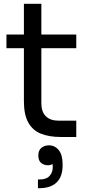

<svg xmlns="http://www.w3.org/2000/svg" viewBox="-20 -716 466 1012"><path d="M300 6Q240 6 196.5 -11Q153 -28 129.5 -69.5Q106 -111 106 -182V-696H198V-170Q198 -127 221.5 -103.5Q245 -80 288 -80H382V6ZM14 -462V-534H382V-462ZM238 50Q269 50 289.5 75Q310 100 310 150V156Q310 215 278.5 245.5Q247 275.9 187 275.9H180V230H189Q225 230 242 210.5Q259 191 258 162L257 130H277Q272 140 260 147.5Q248 155 232 155Q212 155 197 143Q182 131 182 104Q182 76 198.5 63Q215 50 238 50Z"/></svg>

Font: SVN-Sora Variable
Style: Regular
Weight: 400
Designer: Jonathan Barnbrook, Julián Moncada
Foundry: Barnbrook Fonts
Version: Version 2.000 - Viet hoa boi STYLEno.1 Fonts